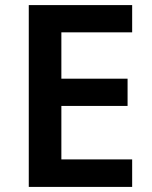

<svg xmlns="http://www.w3.org/2000/svg" viewBox="-20 -734 598 754"><path d="M499 0H93V-714H499V-607H221V-425H481V-318H221V-108H499Z"/></svg>

Font: Noto Sans Tamil SemiBold
Style: Regular
Weight: 600
Designer: Jelle Bosma - Monotype Design Team
Foundry: Monotype Imaging Inc.
Version: Version 2.004; ttfautohint (v1.8.4.7-5d5b)